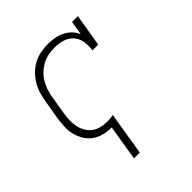

<svg xmlns="http://www.w3.org/2000/svg" viewBox="-203 -670 1006 1006"><g transform="rotate(-45 300.0 -166.5)"><path d="M210 205 242 8Q213 8 185 1Q157 -6 135 -21.5Q113 -37 98 -60.5Q83 -84 76 -111Q69 -138 70 -167.5Q71 -197 75 -226L94 -336Q98 -362 106 -388Q114 -414 128.5 -438Q143 -462 163.5 -482Q184 -502 209 -515Q234 -528 261 -533Q288 -538 314 -538Q339 -538 363.5 -533.5Q388 -529 409.5 -518.5Q431 -508 447.5 -491Q464 -474 473 -452L486 -530H529L499 -349H456Q461 -379 456.5 -409Q452 -439 433.5 -460.5Q415 -482 386.5 -491Q358 -500 328 -500Q305 -500 282 -496Q259 -492 237.5 -481Q216 -470 198 -453.5Q180 -437 167 -416.5Q154 -396 146.5 -374Q139 -352 135 -329L117 -219Q113 -196 112.5 -172.5Q112 -149 117 -127Q122 -105 133 -86Q144 -67 161.5 -54Q179 -41 201.5 -35.5Q224 -30 247 -30Q259 -30 270 -31Q281 -32 292 -34L253 205Z"/></g></svg>

Font: Iosevka Slab XLtExObl
Style: Regular
Weight: 200
Width: 7
Italic angle: -9°
Monospace: yes
Designer: Belleve Invis
Foundry: Belleve Invis
Version: Version 11.1.1; ttfautohint (v1.8.3)